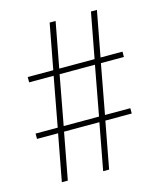

<svg xmlns="http://www.w3.org/2000/svg" viewBox="-108 -792 726 871"><g transform="rotate(-15 255.0 -357.0)"><path d="M74 0 115 -219H16V-244H120L163 -476H48V-501H168L208 -714H236L196 -501H362L402 -714H430L390 -501H493V-476H385L342 -244H461V-219H337L296 0H268L309 -219H143L102 0ZM148 -244H314L357 -476H191Z"/></g></svg>

Font: Noto Serif Bengali SemiCondensed Thin
Style: Regular
Weight: 100
Width: 4
Designer: Juan Bruce, Universal Thirst, Indian Type Foundry and the Monotype Design Team.
Foundry: Monotype Imaging Inc.
Version: Version 2.003; ttfautohint (v1.8.4.7-5d5b)